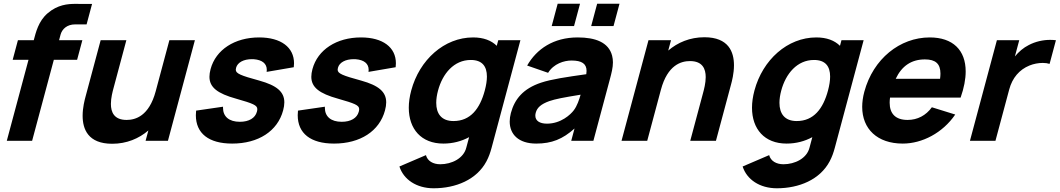

<svg xmlns="http://www.w3.org/2000/svg" viewBox="-20 -756 5690 1031"><path d="M383 -625H445L474.4 -735H407.4C400.6 -735 392.8 -735.2 384.3 -735.2C344.7 -735.2 289.6 -731.1 236 -685C186.2 -642.5 172.2 -581 161.2 -540H76.2L48.1 -435H133.1L16.5 0H152.5L269.1 -435H394.1L422.2 -540H297.2L305.2 -570C313.3 -600 340 -625 383 -625Z M889.5 -540 816.1 -266C780.2 -132 706.8 -112 659.8 -112C592.7 -112 575.5 -153.5 575.5 -198C575.5 -230.4 584.6 -264.4 590.2 -285L658.5 -540H520.5L439.3 -237C434.7 -219.8 423.7 -178.6 423.7 -134.5C423.7 -63.2 452.3 16 582.5 16C660 16 726 -12 776.7 -55.5L761.8 0H881.8L1026.5 -540Z M1226.6 15C1367.6 15 1470.6 -52 1500.3 -163C1504.6 -178.8 1506.8 -193.2 1506.8 -206.4C1506.8 -263.2 1466.1 -297 1373.2 -323C1271.3 -350.8 1246.1 -361.2 1246.1 -381.8C1246.1 -384.9 1246.7 -388.3 1247.7 -392C1255.4 -420.8 1288.5 -438.3 1332.5 -438.3C1335.9 -438.3 1339.5 -438.2 1343 -438C1388.2 -434.4 1412.6 -414.4 1412.6 -381C1412.6 -377.5 1412.3 -373.8 1411.8 -370L1557.5 -395C1558.4 -402.3 1558.9 -409.3 1558.9 -416.2C1558.9 -501.9 1488.9 -555 1371.4 -555C1240.4 -555 1138.7 -489 1110.8 -385C1106.8 -370 1104.7 -356.3 1104.7 -343.8C1104.7 -287.1 1147.6 -253.8 1248.2 -226C1339 -200.1 1361.7 -190.9 1361.7 -170C1361.7 -165.8 1360.9 -161.3 1359.5 -156C1350.3 -122 1317 -102 1268 -102C1210.2 -102 1177.5 -129.8 1177.5 -177.3C1177.5 -179.2 1177.6 -181.1 1177.7 -183L1033.1 -162C1032.1 -153.5 1031.7 -145.3 1031.7 -137.3C1031.7 -39.7 1100.9 15 1226.6 15Z M1773.6 15C1914.6 15 2017.6 -52 2047.3 -163C2051.6 -178.8 2053.8 -193.2 2053.8 -206.4C2053.8 -263.2 2013.1 -297 1920.2 -323C1818.3 -350.8 1793.1 -361.2 1793.1 -381.8C1793.1 -384.9 1793.7 -388.3 1794.7 -392C1802.4 -420.8 1835.5 -438.3 1879.5 -438.3C1882.9 -438.3 1886.5 -438.2 1890 -438C1935.2 -434.4 1959.6 -414.4 1959.6 -381C1959.6 -377.5 1959.3 -373.8 1958.8 -370L2104.5 -395C2105.4 -402.3 2105.9 -409.3 2105.9 -416.2C2105.9 -501.9 2035.9 -555 1918.4 -555C1787.4 -555 1685.7 -489 1657.8 -385C1653.8 -370 1651.7 -356.3 1651.7 -343.8C1651.7 -287.1 1694.6 -253.8 1795.2 -226C1886 -200.1 1908.7 -190.9 1908.7 -170C1908.7 -165.8 1907.9 -161.3 1906.5 -156C1897.3 -122 1864 -102 1815 -102C1757.2 -102 1724.5 -129.8 1724.5 -177.3C1724.5 -179.2 1724.6 -181.1 1724.7 -183L1580.1 -162C1579.1 -153.5 1578.7 -145.3 1578.7 -137.3C1578.7 -39.7 1647.9 15 1773.6 15Z M2655.5 -540 2647.5 -510C2618.6 -538.5 2576.5 -555 2520.5 -555C2365.5 -555 2232.4 -435 2188.2 -270C2179.4 -237.3 2175.1 -206.2 2175.1 -177.4C2175.1 -63.4 2241.9 15 2360.8 15C2411.8 15 2458.1 2.5 2499 -19.5L2484.4 35C2470.4 95 2405 126 2344 126C2306 126 2275.6 109 2267.2 77L2124.8 138C2147.1 208 2216.5 255 2308.5 255C2427.5 255 2539.8 209 2592.3 110C2604.5 87 2612.7 64 2619.9 37L2774.5 -540ZM2415.2 -106C2350 -106 2322.5 -146.1 2322.5 -203.8C2322.5 -224 2325.8 -246.4 2332.2 -270C2356.3 -360 2417.1 -434 2508.1 -434C2569 -434 2594.6 -400.1 2594.6 -344.9C2594.6 -323 2590.6 -297.8 2583.2 -270C2556.9 -172 2506.2 -106 2415.2 -106Z M3094.6 -736H2974.6L2942.5 -616H3062.5ZM3306.6 -736H3186.6L3154.5 -616H3274.5ZM3266.9 -457C3248.1 -529 3177.1 -555 3082.1 -555C2952.1 -555 2861.5 -493 2810.7 -404L2923.2 -365C2953.3 -414 3008.9 -431 3048.9 -431C3104.8 -431 3129.7 -413.4 3129.7 -375.2C3129.7 -369.8 3129.2 -363.8 3128.2 -357.5C3022.7 -342.5 2942.1 -331 2885 -312C2789.4 -280 2743.4 -224 2723.3 -149C2719.1 -133.2 2717 -117.9 2717 -103.3C2717 -35.3 2763.8 15 2859.4 15C2942.4 15 3001.8 -9 3065.1 -66L3047.4 0H3166.4L3254.8 -330C3264 -364.3 3271.3 -393.2 3271.3 -421.2C3271.3 -433.2 3269.9 -445 3266.9 -457ZM3061.3 -164C3044.2 -141 2992.1 -92 2917.1 -92C2877.3 -92 2854.6 -107.8 2854.6 -135.1C2854.6 -140 2855.3 -145.3 2856.9 -151C2864.1 -178 2885.2 -197 2929.5 -213C2963.6 -224.5 3002.6 -232 3097.7 -247.5C3090.3 -221.5 3079.1 -187.5 3061.3 -164Z M3762.5 -556C3685 -556 3619 -528 3568.3 -484.5L3583.2 -540H3462.2L3317.5 0H3455.5L3528.9 -274C3564.8 -408 3638.2 -428 3685.2 -428C3752.3 -428 3769.5 -386.5 3769.5 -342C3769.5 -309.6 3760.4 -275.6 3754.8 -255L3686.5 0H3824.5L3905.7 -303C3910.3 -320.2 3921.3 -361.4 3921.3 -405.5C3921.3 -476.8 3892.7 -556 3762.5 -556Z M4498.5 -540 4490.5 -510C4461.6 -538.5 4419.5 -555 4363.5 -555C4208.5 -555 4075.4 -435 4031.2 -270C4022.4 -237.3 4018.1 -206.2 4018.1 -177.4C4018.1 -63.4 4084.9 15 4203.8 15C4254.8 15 4301.1 2.5 4342 -19.5L4327.4 35C4313.4 95 4248 126 4187 126C4149 126 4118.6 109 4110.2 77L3967.8 138C3990.1 208 4059.5 255 4151.5 255C4270.5 255 4382.8 209 4435.3 110C4447.5 87 4455.7 64 4462.9 37L4617.5 -540ZM4258.2 -106C4193 -106 4165.5 -146.1 4165.5 -203.8C4165.5 -224 4168.8 -246.4 4175.2 -270C4199.3 -360 4260.1 -434 4351.1 -434C4412 -434 4437.6 -400.1 4437.6 -344.9C4437.6 -323 4433.6 -297.8 4426.2 -270C4399.9 -172 4349.2 -106 4258.2 -106Z M4759.3 -232H5138.3C5156.6 -284 5165.5 -331.1 5165.5 -372.3C5165.5 -486.4 5097.3 -555 4972.4 -555C4812.4 -555 4668.6 -440 4621.1 -263C4613.5 -234.5 4609.8 -207.4 4609.8 -182.1C4609.8 -63.8 4690.8 15 4827.6 15C4931.6 15 5041.9 -42 5109.4 -141L4983.9 -180C4952.1 -136 4906.7 -112 4853.7 -112C4789.4 -112 4757.3 -144.8 4757.3 -204.5C4757.3 -213.1 4758 -222.3 4759.3 -232ZM4946.7 -437C5003.1 -437 5030 -414 5030 -361.1C5030 -352.6 5029.3 -343.2 5027.9 -333H4789.9C4822.2 -401.5 4873.7 -437 4946.7 -437Z M5504.1 -514C5475.2 -499.5 5450.5 -478 5429.8 -453L5453.1 -540H5333.1L5188.4 0H5325.4L5399.4 -276C5416 -338 5453.8 -382 5507.6 -404C5530.2 -413.4 5556.1 -418.1 5579.1 -418.1C5592.9 -418.1 5605.7 -416.4 5616.1 -413L5650.1 -540C5640.1 -541.3 5629.8 -541.9 5619.4 -541.9C5580.6 -541.9 5540 -532.9 5504.1 -514Z"/></svg>

Font: Manrope
Style: ExtraBoldItalic
Weight: 800
Italic angle: -15°
Designer: Mikhail Sharanda
Foundry: Mikhail Sharanda
Version: Version 4.502;hotconv 1.0.109;makeotfexe 2.5.65596